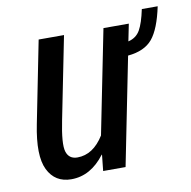

<svg xmlns="http://www.w3.org/2000/svg" viewBox="-69 -643 717 721"><g transform="rotate(-10 289.0 -282.5)"><path d="M183.1 -66.9Q243.2 -66.9 284.2 -132.8L363.3 -528.3H460L446.8 -462.9Q477.5 -470.2 492.2 -496.1Q506.8 -522 517.6 -573.7H578.1Q560.5 -489.7 530.3 -453.1Q500 -416.5 436.5 -410.6L354.5 0H269L275.4 -61L274.4 -61.5Q220.7 9.8 146.5 9.8Q84.5 9.8 57.6 -44.9Q30.8 -99.6 54.2 -216.3L116.2 -528.3H212.9L150.4 -215.3Q132.3 -126.5 141.6 -96.7Q150.9 -66.9 183.1 -66.9Z"/></g></svg>

Font: RobotoCondensed-Italic
Style: Italic
Weight: 400
Designer: Google
Version: Version 1.200311; 2013